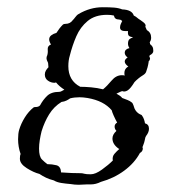

<svg xmlns="http://www.w3.org/2000/svg" viewBox="-20 -518 470 531"><path d="M220 -8Q215 -8 209 -7.5Q203 -7 198 -7Q192 -7 186.5 -7.5Q181 -8 175 -9Q162 -10 149.5 -12Q137 -14 129 -19Q117 -22 107.5 -26.5Q98 -31 89 -37Q73 -41 54 -53Q35 -65 35 -79Q35 -88 37 -92Q30 -112 30 -133Q30 -149 33 -159Q38 -176 48.5 -193Q59 -210 73 -221Q75 -222 78 -222Q85 -222 89 -225Q91 -227 91 -227Q99 -242 110.5 -253Q122 -264 144 -264Q147 -264 150.5 -266Q154 -268 158 -270Q144 -279 135 -290L131 -289Q121 -289 112.5 -295Q104 -301 104 -312Q104 -318 107 -323Q110 -328 114 -332Q114 -335 113.5 -338Q113 -341 113 -344Q111 -348 109.5 -352Q108 -356 109 -361L110 -363Q113 -371 112 -381Q111 -391 121 -395Q116 -403 116 -409Q116 -416 122 -420.5Q128 -425 136 -427Q144 -440 154 -450Q156 -452 161 -452Q174 -452 181 -462Q185 -466 187 -469Q189 -472 192 -475Q195 -478 197 -479Q229 -498 264 -498Q283 -498 295.5 -497Q308 -496 318 -492Q345 -491 350 -475Q355 -473 363 -466Q368 -463 376.5 -456.5Q385 -450 382 -444Q383 -442 384 -439.5Q385 -437 386 -435Q398 -428 398 -414Q398 -410 397 -407Q396 -404 394 -401Q395 -399 395 -396Q399 -393 401.5 -389Q404 -385 404 -377Q404 -370 394 -365L393 -362Q395 -358 395 -357Q395 -352 391 -348V-346Q390 -339 388 -331.5Q386 -324 384 -319Q382 -314 375.5 -310Q369 -306 364 -302L357 -296Q356 -295 355 -294Q354 -293 352 -291Q341 -273 333 -268Q325 -263 318 -266Q314 -265 310.5 -263Q307 -261 302 -259Q307 -256 311 -253.5Q315 -251 318 -247Q326 -244 332.5 -241.5Q339 -239 344 -235Q347 -233 349 -227Q351 -221 352 -218Q357 -207 367 -202Q369 -201 370.5 -200.5Q372 -200 373 -198Q376 -194 378 -188.5Q380 -183 381 -177Q392 -174 392 -162Q392 -152 384 -142L382 -138Q381 -134 380 -129Q379 -124 377 -119L374 -111L375 -108Q375 -99 367 -95Q352 -67 323.5 -46Q295 -25 259 -15Q245 -8 231 -8ZM265 -271Q276 -280 288.5 -295Q301 -310 317 -310Q322 -310 325 -309Q324 -311 324 -316Q324 -327 333 -333L335 -334Q325 -341 325 -348Q325 -354 333 -359Q325 -365 325 -372Q325 -382 338 -385Q334 -391 334 -397Q334 -406 338 -409.5Q342 -413 347 -414V-415Q340 -416 336.5 -419Q333 -422 334 -432H327Q312 -432 312 -442Q312 -447 314 -451.5Q316 -456 318 -460Q316 -461 314 -463L309 -464Q297 -464 295 -475Q291 -476 286.5 -476.5Q282 -477 276 -477Q243 -477 222.5 -460Q202 -443 191 -417.5Q180 -392 173 -364Q169 -351 169 -335Q169 -295 202 -278Q215 -278 232 -276.5Q249 -275 265 -271ZM231 -36Q244 -36 262 -49Q280 -62 292 -74Q290 -85 296.5 -92.5Q303 -100 310 -106L308 -107Q291 -119 291 -135Q291 -146 302 -156Q297 -161 297 -168Q297 -175 304 -179Q299 -188 294.5 -198Q290 -208 289 -213Q278 -226 261.5 -234.5Q245 -243 222 -247Q216 -248 210.5 -248.5Q205 -249 200 -249Q186 -249 174 -246Q170 -243 164 -240Q158 -237 150 -236Q129 -223 116 -202Q103 -181 95 -155Q92 -143 90 -130.5Q88 -118 88 -107Q88 -85 96 -77Q100 -73 103.5 -70Q107 -67 111 -64Q124 -64 136 -61Q148 -58 149 -41H152Q165 -40 178 -39.5Q191 -39 204 -39Q208 -39 213 -37.5Q218 -36 231 -36Z"/></svg>

Font: Are You Serious
Style: Regular
Weight: 400
Designer: Robert E. Leuschke
Foundry: Robert E. Leuschke
Version: Version 1.100